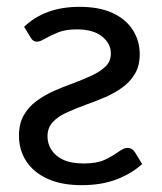

<svg xmlns="http://www.w3.org/2000/svg" viewBox="-20 -534 474 562"><path d="M219 8Q160 8 119 -10.8Q78 -29.5 56.8 -62.2Q35.5 -95 35.5 -137Q35.5 -172 49.5 -196.5Q63.5 -221 86.5 -238Q109.5 -255 137.2 -267.5Q165 -280 193.5 -290Q222.5 -301 247.8 -312.5Q273 -324 289 -339.5Q304.5 -354.5 304.5 -377.5Q304.5 -406.5 278.8 -427.2Q253 -448 204.5 -448Q172 -448 151 -439.5Q128.5 -430.5 115 -422.5Q107 -418 100.5 -415Q94 -412 88 -412Q77 -412 70.5 -423L50.5 -455.5Q111.5 -514 212.5 -514Q271.5 -514 310.5 -495.5Q349.5 -477 369.2 -445.5Q389 -414 389 -375Q389 -341.5 375 -318Q361 -294.5 338.2 -278Q315.5 -261.5 287.8 -249.5Q260 -237.5 231.5 -227.5Q203 -217 178.5 -206Q151.5 -194.5 135.2 -177.5Q119 -160.5 119 -134.5Q119 -114.5 130 -96.2Q141 -78 164.2 -66.8Q187.5 -55.5 225 -55.5Q263 -55.5 286 -66Q310 -77.5 323.5 -87.5Q332 -93.5 339 -97.2Q346 -101 353 -101Q367.5 -101 375.5 -87.5L396 -54Q366.5 -26.5 322 -9.2Q277.5 8 219 8Z"/></svg>

Font: Verano Sans
Style: Regular
Weight: 400
Designer: Lukasz Dziedzic with Adam Twardoch and Botio Nikoltchev
Foundry: tyPoland Lukasz Dziedzic
Version: Version 3.001;December 28, 2019;FontCreator 12.0.0.2547 64-b